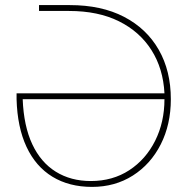

<svg xmlns="http://www.w3.org/2000/svg" viewBox="-20 -720 750 753"><path d="M341 13Q251 13 185.5 -27Q120 -67 84 -144Q48 -221 45 -331Q45 -337 45 -342.5Q45 -348 45 -354H625Q620 -451 574 -523.5Q528 -596 446.5 -636.5Q365 -677 251 -677H133V-700H254Q378 -700 466.5 -654Q555 -608 602.5 -525Q650 -442 650 -331Q650 -232 610.5 -154Q571 -76 501 -31.5Q431 13 341 13ZM336 -10Q422 -10 487 -52.5Q552 -95 588.5 -168Q625 -241 625 -331H69Q73 -226 106.5 -154.5Q140 -83 199 -46.5Q258 -10 336 -10Z"/></svg>

Font: MuseoModerno Thin
Style: Regular
Weight: 100
Designer: Pablo Cosgaya, Héctor Gatti, Marcela Romero, and the Authors of The MuseoModerno Project.
Foundry: Omnibus-Type Team
Version: Version 1.003